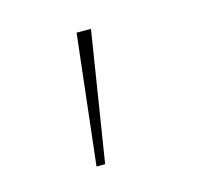

<svg xmlns="http://www.w3.org/2000/svg" viewBox="-55 -758 402 387"><g transform="rotate(-15 146.5 -564.5)"><path d="M103 -429 134 -700H164L121 -429Z"/></g></svg>

Font: Lexend Mega Thin
Style: Regular
Weight: 250
Version: Version 1.007